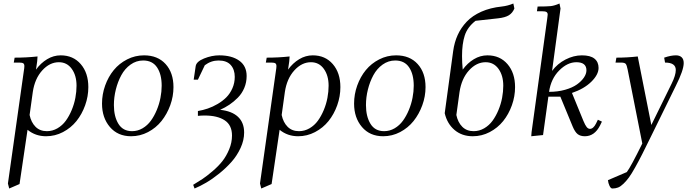

<svg xmlns="http://www.w3.org/2000/svg" viewBox="-20 -766 3932 1089"><path d="M24.9 274.9 115.2 -363.8Q118.2 -380.9 118.2 -391.1Q118.2 -402.8 111.8 -407Q105.5 -411.1 87.9 -411.1H58.1L63 -439Q129.9 -439 192.9 -445.8L190.9 -418L184.1 -371.1Q210.9 -408.2 247.3 -430.2Q283.7 -452.1 324.2 -452.1Q395 -452.1 438 -402.3Q481 -352.5 481 -272Q481 -219.2 462.9 -168.7Q444.8 -118.2 413.6 -79.3Q382.3 -40.5 337.2 -16.8Q292 6.8 241.2 6.8Q181.2 6.8 136.2 -29.8L90.8 277.8L32.2 303.2ZM147.9 -113.8Q156.7 -71.8 181.6 -46.9Q206.5 -22 246.1 -22Q277.8 -22 305.9 -38.3Q334 -54.7 353.3 -81.3Q372.6 -107.9 386.7 -141.8Q400.9 -175.8 407.5 -211.2Q414.1 -246.6 414.1 -279.8Q414.1 -337.9 387 -375.5Q359.9 -413.1 314 -413.1Q261.7 -413.1 219.5 -366.5Q177.2 -319.8 166 -244.1Z M558.6 -178.2Q558.6 -231 576.4 -280.8Q594.2 -330.6 625.2 -368.4Q656.2 -406.2 701.2 -429.2Q746.1 -452.1 796.9 -452.1Q874.5 -452.1 919.2 -402.8Q963.9 -353.5 963.9 -272Q963.9 -219.2 945.6 -168.9Q927.2 -118.7 896 -79.6Q864.7 -40.5 819.6 -16.8Q774.4 6.8 723.6 6.8Q647.9 6.8 603.3 -45.7Q558.6 -98.1 558.6 -178.2ZM626 -169.9Q626 -105.5 651.6 -63.7Q677.2 -22 729 -22Q760.7 -22 788.6 -38.3Q816.4 -54.7 835.7 -81.3Q855 -107.9 869.1 -141.8Q883.3 -175.8 890.1 -211.2Q897 -246.6 897 -279.8Q897 -344.7 870.8 -383.8Q844.7 -422.9 792 -422.9Q752.9 -422.9 720.5 -399.7Q688 -376.5 668 -339.4Q647.9 -302.2 637 -258.3Q626 -214.4 626 -169.9Z M1075.7 282.2Q1105 264.6 1128.9 248.8Q1152.8 232.9 1186 204.6Q1219.2 176.3 1241.5 147.9Q1263.7 119.6 1279.8 81.1Q1295.9 42.5 1295.9 2.9Q1295.9 -56.2 1254.6 -83.5Q1213.4 -110.8 1140.6 -110.8Q1122.1 -110.8 1102.5 -108.9V-136.2Q1130.9 -141.1 1158.4 -150.4Q1186 -159.7 1214.4 -176.3Q1242.7 -192.9 1263.7 -213.9Q1284.7 -234.9 1298.1 -265.1Q1311.5 -295.4 1311.5 -330.1Q1311.5 -371.6 1288.8 -397.2Q1266.1 -422.9 1219.7 -422.9Q1177.2 -422.9 1141.6 -396L1102.5 -314H1078.6L1089.8 -390.1Q1093.3 -416.5 1137.2 -434.3Q1181.2 -452.1 1223.6 -452.1Q1294.4 -452.1 1336.7 -422.1Q1378.9 -392.1 1378.9 -335Q1378.9 -298.8 1365.5 -267.1Q1352.1 -235.4 1329.1 -212.2Q1306.2 -189 1281.5 -172.4Q1256.8 -155.8 1228.5 -143.1Q1294.9 -136.2 1329.8 -103.5Q1364.7 -70.8 1364.7 -14.2Q1364.7 29.3 1344.5 73.2Q1324.2 117.2 1293.2 152.1Q1262.2 187 1223.4 218.3Q1184.6 249.5 1149.4 270Q1114.3 290.5 1083.5 303.2Z M1454.6 274.9 1544.9 -363.8Q1547.9 -380.9 1547.9 -391.1Q1547.9 -402.8 1541.5 -407Q1535.2 -411.1 1517.6 -411.1H1487.8L1492.7 -439Q1559.6 -439 1622.6 -445.8L1620.6 -418L1613.8 -371.1Q1640.6 -408.2 1677 -430.2Q1713.4 -452.1 1753.9 -452.1Q1824.7 -452.1 1867.7 -402.3Q1910.6 -352.5 1910.6 -272Q1910.6 -219.2 1892.6 -168.7Q1874.5 -118.2 1843.3 -79.3Q1812 -40.5 1766.8 -16.8Q1721.7 6.8 1670.9 6.8Q1610.8 6.8 1565.9 -29.8L1520.5 277.8L1461.9 303.2ZM1577.6 -113.8Q1586.4 -71.8 1611.3 -46.9Q1636.2 -22 1675.8 -22Q1707.5 -22 1735.6 -38.3Q1763.7 -54.7 1783 -81.3Q1802.2 -107.9 1816.4 -141.8Q1830.6 -175.8 1837.2 -211.2Q1843.8 -246.6 1843.8 -279.8Q1843.8 -337.9 1816.7 -375.5Q1789.6 -413.1 1743.7 -413.1Q1691.4 -413.1 1649.2 -366.5Q1606.9 -319.8 1595.7 -244.1Z M1988.3 -178.2Q1988.3 -231 2006.1 -280.8Q2023.9 -330.6 2054.9 -368.4Q2085.9 -406.2 2130.9 -429.2Q2175.8 -452.1 2226.6 -452.1Q2304.2 -452.1 2348.9 -402.8Q2393.6 -353.5 2393.6 -272Q2393.6 -219.2 2375.2 -168.9Q2356.9 -118.7 2325.7 -79.6Q2294.4 -40.5 2249.3 -16.8Q2204.1 6.8 2153.3 6.8Q2077.6 6.8 2033 -45.7Q1988.3 -98.1 1988.3 -178.2ZM2055.7 -169.9Q2055.7 -105.5 2081.3 -63.7Q2106.9 -22 2158.7 -22Q2190.4 -22 2218.3 -38.3Q2246.1 -54.7 2265.4 -81.3Q2284.7 -107.9 2298.8 -141.8Q2313 -175.8 2319.8 -211.2Q2326.7 -246.6 2326.7 -279.8Q2326.7 -344.7 2300.5 -383.8Q2274.4 -422.9 2221.7 -422.9Q2182.6 -422.9 2150.1 -399.7Q2117.7 -376.5 2097.7 -339.4Q2077.6 -302.2 2066.7 -258.3Q2055.7 -214.4 2055.7 -169.9Z M2502.4 -124 2550.3 -476.1Q2557.1 -525.9 2575.9 -567.4Q2594.7 -608.9 2627.2 -643.1Q2659.7 -677.2 2710.2 -699.7Q2760.7 -722.2 2826.2 -729Q2860.8 -732.9 2891.6 -746.1L2897.5 -717.8Q2887.2 -692.4 2866.2 -679.4Q2845.2 -666.5 2805.2 -662.1L2677.2 -647.9Q2631.3 -612.3 2616 -564.7Q2600.6 -517.1 2600.6 -448.2Q2600.6 -410.6 2604.5 -371.1Q2631.3 -408.2 2667.7 -430.2Q2704.1 -452.1 2744.6 -452.1Q2815.4 -452.1 2858.4 -402.3Q2901.4 -352.5 2901.4 -272Q2901.4 -219.2 2883.3 -168.7Q2865.2 -118.2 2834 -79.3Q2802.7 -40.5 2757.6 -16.8Q2712.4 6.8 2661.6 6.8Q2600.1 6.8 2558.1 -28.8Q2516.1 -64.5 2502.4 -124ZM2568.4 -113.8Q2577.1 -71.8 2602.1 -46.9Q2627 -22 2666.5 -22Q2698.2 -22 2726.3 -38.3Q2754.4 -54.7 2773.7 -81.3Q2793 -107.9 2807.1 -141.8Q2821.3 -175.8 2827.9 -211.2Q2834.5 -246.6 2834.5 -279.8Q2834.5 -337.9 2807.4 -375.5Q2780.3 -413.1 2734.4 -413.1Q2682.1 -413.1 2639.9 -366.5Q2597.7 -319.8 2586.4 -244.1Z M2993.2 6.8 2995.1 -17.1 3084 -662.1Q3086.4 -681.6 3086.4 -683.1Q3086.4 -693.4 3079.6 -697.8Q3072.8 -702.1 3055.2 -702.1H3025.4L3029.3 -729Q3082.5 -729 3104.2 -731.4Q3126 -733.9 3153.3 -746.1L3159.2 -717.8L3111.3 -363.8Q3141.6 -404.8 3187.7 -428.5Q3233.9 -452.1 3280.3 -452.1Q3328.6 -452.1 3351.8 -433.3Q3375 -414.6 3375 -380.9Q3375 -342.8 3334 -302.5Q3293 -262.2 3224.1 -238.8L3289.1 -80.1Q3299.3 -55.7 3307.6 -45.4Q3315.9 -35.2 3326.2 -35.2Q3345.2 -35.2 3360.4 -64.9L3371.1 -86.9L3394 -76.2L3383.3 -54.2Q3352.1 6.8 3297.4 6.8Q3272 6.8 3256.6 -5.1Q3241.2 -17.1 3228 -48.8L3158.2 -217.8H3090.3L3060.1 0ZM3094.2 -245.1Q3143.6 -245.1 3185.1 -256.8Q3226.6 -268.6 3252.2 -286.9Q3277.8 -305.2 3292 -326.2Q3306.2 -347.2 3306.2 -367.2Q3306.2 -413.1 3249 -413.1Q3198.2 -413.1 3151.6 -366.2Q3105 -319.3 3094.2 -245.1Z M3428.2 255.9 3535.2 210Q3557.6 180.7 3623 47.9L3540 -371.1Q3535.2 -396 3529.1 -403.6Q3522.9 -411.1 3502 -411.1H3471.2L3476.1 -439Q3537.1 -439 3597.2 -445.8L3674.3 -57.1L3789.1 -291Q3813 -338.9 3813 -369.1Q3813 -411.1 3752 -411.1L3747.1 -439Q3784.7 -452.1 3814 -452.1Q3834.5 -452.1 3846.2 -441.2Q3857.9 -430.2 3857.9 -408.2Q3857.9 -368.2 3813 -278.8L3674.3 3.9Q3643.1 67.9 3623.3 106.9Q3603.5 146 3582.5 183.6Q3561.5 221.2 3547.1 240.7Q3532.7 260.3 3516.4 276.1Q3500 292 3485.4 297.6Q3470.7 303.2 3453.1 303.2Q3444.3 303.2 3437 287.8Q3429.7 272.5 3428.2 255.9Z"/></svg>

Font: Dihjauti
Style: Italic
Weight: 400
Italic angle: -9°
Designer: T. Christopher White
Version: Version 3.0.0